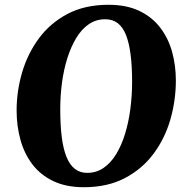

<svg xmlns="http://www.w3.org/2000/svg" viewBox="-20 -773 779 803"><path d="M330.5 10Q256 10 202.5 -15.8Q149 -41.5 115.2 -86Q81.5 -130.5 65.5 -188.5Q49.5 -246.5 49.5 -310.5Q49.5 -392.5 72.8 -471Q96 -549.5 143.2 -613.2Q190.5 -677 262.8 -715Q335 -753 434 -753Q509 -753 562.5 -727.5Q616 -702 650 -657.5Q684 -613 699.8 -556Q715.5 -499 715.5 -436.5Q715.5 -353 692.5 -273.2Q669.5 -193.5 622 -129.8Q574.5 -66 502 -28Q429.5 10 330.5 10ZM344.5 -50Q383 -50 413.2 -70.8Q443.5 -91.5 466 -128.5Q488.5 -165.5 503.2 -213.8Q518 -262 525.2 -317.5Q532.5 -373 532.5 -430.5Q532.5 -496 526.2 -544.8Q520 -593.5 507 -626.5Q494 -659.5 472.5 -676Q451 -692.5 420 -692.5Q382 -692.5 351.5 -671.8Q321 -651 298.8 -614Q276.5 -577 261.5 -529.2Q246.5 -481.5 239.2 -427Q232 -372.5 232 -316.5Q232 -250 238.2 -200.2Q244.5 -150.5 258 -117Q271.5 -83.5 293 -66.8Q314.5 -50 344.5 -50Z"/></svg>

Font: Merriweather 20pt Black
Style: Italic
Weight: 900
Italic angle: -7.8°
Version: Version 2.101